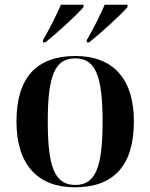

<svg xmlns="http://www.w3.org/2000/svg" viewBox="-20 -786 639 816"><path d="M163 -616V-606H173C220 -644 306 -721 335 -756V-766H239C220 -721 188 -659 163 -616ZM349 -616V-606H359C407 -644 492 -721 522 -756V-766H425C406 -721 374 -659 349 -616ZM298 10C463 10 549 -82 549 -270C549 -457 455 -548 301 -548C136 -548 50 -457 50 -270C50 -82 144 10 298 10ZM300 0C214 0 183 -72 183 -270C183 -466 214 -538 299 -538C385 -538 416 -466 416 -270C416 -72 385 0 300 0Z"/></svg>

Font: Noto Serif Display SemiBold
Style: Regular
Weight: 600
Designer: Monotype Design Team
Foundry: Monotype Imaging Inc.
Version: Version 2.009